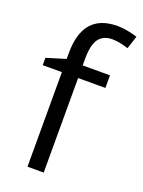

<svg xmlns="http://www.w3.org/2000/svg" viewBox="-145 -833 672 901"><g transform="rotate(20 191.0 -382.5)"><path d="M327.1 -472.2H190.9V0H109.9V-472.2H14.2V-508.8L109.9 -538.1V-567.9Q109.9 -765.1 282.2 -765.1Q324.7 -765.1 381.8 -748L360.8 -683.1Q314 -698.2 280.8 -698.2Q234.9 -698.2 212.9 -667.7Q190.9 -637.2 190.9 -569.8V-535.2H327.1Z"/></g></svg>

Font: f04975060
Style: Regular
Weight: 400
Foundry: Ascender Corporation
Version: Version 1.10